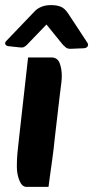

<svg xmlns="http://www.w3.org/2000/svg" viewBox="-24 -716 365 752"><path d="M80 16Q62 16 52 -9Q42 -34 42 -63Q42 -91 44 -113.5Q46 -136 50 -170L86 -491H177Q201 -491 209.5 -469Q218 -447 218 -419Q218 -405 216 -389.5Q214 -374 210 -342L191 -179Q186 -129 181 -94Q176 -59 172.5 -33Q169 -7 166 16ZM1 -556Q-6 -549 -3 -542.5Q0 -536 10 -535L57 -530Q65 -529 71 -532.5Q77 -536 81 -540L158 -620L222 -541Q227 -536 234 -530Q241 -524 256 -525L304 -527Q316 -528 319.5 -535Q323 -542 318 -549L243 -663Q230 -683 214.5 -689.5Q199 -696 176 -696Q154 -696 138.5 -689.5Q123 -683 114 -674Z"/></svg>

Font: Alkatra SemiBold
Style: Regular
Weight: 600
Designer: Suman Bhandary
Version: Version 1.100;gftools[0.9.22]